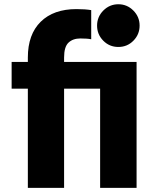

<svg xmlns="http://www.w3.org/2000/svg" viewBox="-20 -873 728 926"><path d="M36.1 -445.3V-574.2H114.3V-595.7Q114.3 -707 176.3 -768.1Q238.3 -829.1 348.6 -829.1Q390.6 -829.1 419.9 -824.2V-683.6Q402.3 -687.5 367.2 -687.5Q332 -687.5 310.5 -667.5Q289.1 -647.5 289.1 -595.7V-574.2H638.7V33.2H462.9V-445.3H289.1V33.2H114.3V-445.3ZM478 -676.8Q448.2 -707 448.2 -749.5Q448.2 -792 478.5 -822.3Q508.8 -852.5 550.8 -852.5Q592.8 -852.5 623 -822.3Q653.3 -792 653.3 -749.5Q653.3 -707 623.5 -676.8Q593.8 -646.5 550.8 -646.5Q507.8 -646.5 478 -676.8Z"/></svg>

Font: GenEi M Gothic v2 Heavy
Style: Regular
Weight: 800
Version: Version 2.0